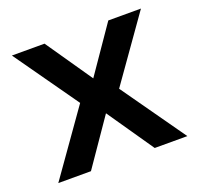

<svg xmlns="http://www.w3.org/2000/svg" viewBox="-95 -608 740 713"><g transform="rotate(-20 274.5 -252.0)"><path d="M20 0 198 -252 20 -504H149L275 -321L401 -504H530L352 -252L530 0H401L275 -183L149 0Z"/></g></svg>

Font: DM Sans SemiBold
Style: Regular
Weight: 600
Designer: Colophon Foundry, Jonny Pinhorn
Foundry: Colophon Foundry
Version: Version 4.004; ttfautohint (v1.8.4.7-5d5b)